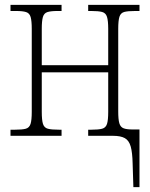

<svg xmlns="http://www.w3.org/2000/svg" viewBox="-20 -556 615 786"><path d="M523 114Q522 68 515 43.5Q508 19 491 9.5Q474 0 443 0H341V-25H354Q383 -25 398 -29Q413 -33 418 -48.5Q423 -64 423 -98V-260H151V-98Q151 -64 156 -48.5Q161 -33 176 -29Q191 -25 222 -25H232V0H23V-25H41Q71 -25 85.5 -29Q100 -33 105 -48.5Q110 -64 110 -98V-438Q110 -470 105.5 -486Q101 -502 87 -506.5Q73 -511 46 -511H23V-536H232V-511H215Q188 -511 174 -506.5Q160 -502 155.5 -486Q151 -470 151 -438V-289H423V-438Q423 -471 418 -487Q413 -503 398 -507Q383 -511 354 -511H341V-536H551V-511H533Q503 -511 488.5 -507Q474 -503 469 -487.5Q464 -472 464 -438V-100Q464 -67 468.5 -51.5Q473 -36 485.5 -31Q498 -26 522 -26H551V210H526Z"/></svg>

Font: Noto Serif Condensed ExtraLight
Style: Regular
Weight: 200
Width: 3
Designer: Monotype Design Team
Foundry: Monotype Imaging Inc.
Version: Version 2.013; ttfautohint (v1.8.4.7-5d5b)